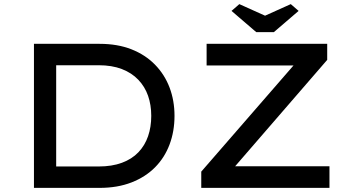

<svg xmlns="http://www.w3.org/2000/svg" viewBox="-20 -913 1701 933"><path d="M145 0V-700H464Q551 -700 618.5 -673.5Q686 -647 733 -599Q780 -551 804 -487.5Q828 -424 828 -350Q828 -275 804 -211Q780 -147 733.5 -100Q687 -53 619 -26.5Q551 0 464 0ZM253 -93 250 -104H459Q524 -104 572.5 -122Q621 -140 652.5 -173Q684 -206 699.5 -251Q715 -296 715 -350Q715 -403 699.5 -447.5Q684 -492 652 -525.5Q620 -559 572 -577.5Q524 -596 459 -596H247L253 -605ZM958 0V-79L1422 -613L1451 -595H984V-700H1570V-622L1107 -87L1078 -105H1581V0ZM1225 -757 1105 -860 1143 -893 1283 -830H1253L1393 -893L1431 -860L1311 -757Z"/></svg>

Font: Lexend Giga
Style: Regular
Weight: 400
Designer: Bonnie Shaver-Troup, Thomas Jockin
Foundry: Lexend
Version: Version 1.007